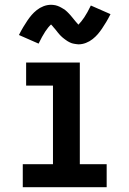

<svg xmlns="http://www.w3.org/2000/svg" viewBox="-20 -781 540 801"><path d="M75 0V-96H201V-424H89V-520H313V-96H425V0ZM307 -596Q303 -596 298 -597Q293 -598 288.5 -598.5Q284 -599 280 -600.5Q276 -602 271.5 -604Q267 -606 263 -608.5Q259 -611 255.5 -613.5Q252 -616 248 -619Q244 -622 240.5 -625Q237 -628 233.5 -631.5Q230 -635 227 -638.5Q224 -642 221.5 -645Q219 -648 216.5 -651.5Q214 -655 210 -659.5Q206 -664 203 -667.5Q200 -671 198 -673.5Q196 -676 193 -679Q181 -668 168.5 -649Q156 -630 141 -599L59 -635Q68 -653 77 -668Q86 -683 94.5 -695.5Q103 -708 112 -718.5Q121 -729 133.5 -739Q146 -749 161.5 -755Q177 -761 193 -761Q197 -761 202 -760.5Q207 -760 211.5 -759Q216 -758 220 -756.5Q224 -755 228.5 -753Q233 -751 237 -748.5Q241 -746 244.5 -744Q248 -742 252 -739Q256 -736 259.5 -732.5Q263 -729 266.5 -725.5Q270 -722 273 -718.5Q276 -715 278.5 -712Q281 -709 283.5 -706Q286 -703 290 -698Q294 -693 297 -689.5Q300 -686 302 -684Q304 -682 307 -678Q319 -690 331.5 -708.5Q344 -727 359 -758L441 -722Q432 -704 423 -689Q414 -674 405.5 -661.5Q397 -649 388 -638.5Q379 -628 366.5 -618Q354 -608 338.5 -602Q323 -596 307 -596Z"/></svg>

Font: Zed Mono
Style: Bold
Weight: 700
Monospace: yes
Designer: Belleve Invis
Foundry: Belleve Invis
Version: Version 1.0.0; ttfautohint (v1.8.4)